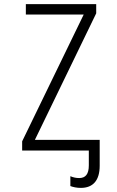

<svg xmlns="http://www.w3.org/2000/svg" viewBox="-20 -734 570 936"><path d="M88 0H413V72C413 115 397 134 366 134C351 134 337 131 323 125V173C336 178 354 182 374 182C434 182 466 145 466 74V-52H150L449 -669V-714H106V-663H388L88 -45Z"/></svg>

Font: Noto Sans Mono Condensed Light
Style: Regular
Weight: 300
Width: 3
Designer: Monotype Design Team
Foundry: Monotype Imaging Inc.
Version: Version 2.014